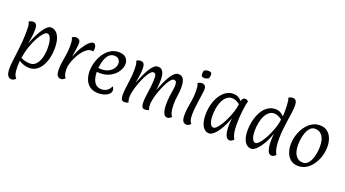

<svg xmlns="http://www.w3.org/2000/svg" viewBox="-78 -1803 5282 2940"><g transform="rotate(20 2563.5 -333.0)"><path d="M157 271Q120 271 96 238.5Q72 206 72 118Q72 72 80 6.5Q88 -59 98.5 -141Q109 -223 117 -318Q125 -413 125 -516Q125 -552 122 -586.5Q119 -621 104 -650Q115 -661 135.5 -667Q156 -673 170 -673Q204 -673 221.5 -650Q239 -627 239 -568Q239 -530 236 -497.5Q233 -465 227 -426Q221 -387 210 -330Q275 -497 339.5 -590.5Q404 -684 459 -684Q501 -684 538 -655Q575 -626 598 -563Q621 -500 621 -398Q621 -326 605 -253Q589 -180 556 -119.5Q523 -59 472 -22.5Q421 14 351 14Q309 14 260.5 -1.5Q212 -17 183 -41Q181 -16 179.5 9.5Q178 35 178 61Q178 109 185.5 155.5Q193 202 225 235Q207 257 188.5 264Q170 271 157 271ZM343 -54Q399 -54 438 -96Q477 -138 497 -209Q517 -280 517 -367Q517 -423 508.5 -471Q500 -519 481 -548.5Q462 -578 432 -578Q408 -578 373.5 -540Q339 -502 302.5 -434.5Q266 -367 235.5 -279Q205 -191 190 -91Q224 -72 262.5 -63Q301 -54 343 -54Z M865 7Q830 7 808.5 -21Q787 -49 787 -125Q787 -184 797.5 -247Q808 -310 818.5 -378Q829 -446 829 -521Q829 -553 826 -587.5Q823 -622 808 -650Q819 -661 840 -667Q861 -673 875 -673Q901 -673 921.5 -656Q942 -639 942 -597Q942 -568 932.5 -506Q923 -444 913 -371Q951 -472 995 -542Q1039 -612 1079 -648Q1119 -684 1146 -684Q1165 -684 1176 -671Q1187 -658 1191.5 -641Q1196 -624 1196 -610Q1196 -598 1194 -584Q1192 -570 1190 -560Q1175 -563 1162 -563Q1121 -563 1081.5 -534Q1042 -505 1008.5 -458.5Q975 -412 949.5 -359Q924 -306 910 -256.5Q896 -207 896 -174Q896 -129 902.5 -92.5Q909 -56 934 -29Q915 -7 896 0Q877 7 865 7Z M1483 17Q1398 17 1344 -20Q1290 -57 1264.5 -120Q1239 -183 1239 -259Q1239 -317 1253.5 -376.5Q1268 -436 1295 -491Q1322 -546 1362 -589.5Q1402 -633 1452.5 -658.5Q1503 -684 1564 -684Q1644 -684 1682 -644Q1720 -604 1720 -548Q1720 -504 1698.5 -457.5Q1677 -411 1635.5 -371Q1594 -331 1535 -306Q1476 -281 1401 -281Q1374 -281 1347 -284Q1349 -172 1389 -114.5Q1429 -57 1502 -57Q1552 -57 1590 -81.5Q1628 -106 1652 -158Q1664 -147 1670 -131.5Q1676 -116 1676 -102Q1676 -71 1657 -48.5Q1638 -26 1608.5 -11.5Q1579 3 1545.5 10Q1512 17 1483 17ZM1394 -345Q1467 -345 1516 -371Q1565 -397 1590 -436.5Q1615 -476 1615 -515Q1615 -554 1591 -581.5Q1567 -609 1517 -609Q1472 -609 1441.5 -583.5Q1411 -558 1392 -517.5Q1373 -477 1363 -432Q1353 -387 1349 -348Q1373 -345 1394 -345Z M1904 7Q1864 7 1852 -21Q1840 -49 1840 -93Q1840 -146 1849.5 -214Q1859 -282 1868.5 -359.5Q1878 -437 1878 -516Q1878 -552 1875 -586.5Q1872 -621 1857 -650Q1868 -661 1888.5 -667Q1909 -673 1923 -673Q1957 -673 1974.5 -650Q1992 -627 1992 -568Q1992 -517 1983 -453Q1974 -389 1963 -330Q1987 -390 2014 -452Q2041 -514 2071.5 -565.5Q2102 -617 2134.5 -648.5Q2167 -680 2201 -680Q2247 -680 2270.5 -654.5Q2294 -629 2302.5 -589Q2311 -549 2311 -507Q2311 -473 2310 -448Q2309 -423 2306.5 -396Q2304 -369 2298 -330Q2321 -392 2348 -454Q2375 -516 2405 -567Q2435 -618 2468.5 -649Q2502 -680 2536 -680Q2582 -680 2605.5 -654.5Q2629 -629 2637.5 -589Q2646 -549 2646 -507Q2646 -433 2634.5 -363.5Q2623 -294 2623 -220Q2623 -191 2626.5 -154Q2630 -117 2639.5 -83.5Q2649 -50 2667 -29Q2650 -10 2632.5 -1.5Q2615 7 2598 7Q2557 7 2536 -43.5Q2515 -94 2515 -187Q2515 -251 2523 -311Q2531 -371 2539 -420.5Q2547 -470 2547 -501Q2547 -537 2537 -555.5Q2527 -574 2497 -574Q2477 -574 2454 -548.5Q2431 -523 2407 -480Q2383 -437 2361 -384.5Q2339 -332 2321.5 -278Q2304 -224 2294 -176.5Q2284 -129 2284 -95Q2284 -64 2289.5 -40Q2295 -16 2301 -7Q2282 0 2267 3.5Q2252 7 2239 7Q2199 7 2187 -21Q2175 -49 2175 -93Q2175 -146 2184.5 -210.5Q2194 -275 2203 -348.5Q2212 -422 2212 -501Q2212 -537 2202 -555.5Q2192 -574 2163 -574Q2143 -574 2120 -548.5Q2097 -523 2072.5 -480Q2048 -437 2026 -384.5Q2004 -332 1986.5 -278Q1969 -224 1959 -176.5Q1949 -129 1949 -95Q1949 -64 1954.5 -40Q1960 -16 1966 -7Q1947 0 1932 3.5Q1917 7 1904 7Z M3007 -841Q3007 -830 3004.5 -815Q3002 -800 2996 -780Q2959 -757 2927 -757Q2897 -757 2885 -768.5Q2873 -780 2873 -804Q2873 -815 2875 -829Q2877 -843 2880 -861Q2917 -884 2949 -884Q2972 -884 2989.5 -874Q3007 -864 3007 -841ZM2912 7Q2877 7 2855.5 -21Q2834 -49 2834 -125Q2834 -184 2844.5 -247Q2855 -310 2865.5 -378Q2876 -446 2876 -521Q2876 -553 2873 -587.5Q2870 -622 2855 -650Q2866 -661 2887 -667Q2908 -673 2922 -673Q2948 -673 2968.5 -656Q2989 -639 2989 -597Q2989 -572 2982 -522Q2975 -472 2966 -409.5Q2957 -347 2950 -283Q2943 -219 2943 -166Q2943 -127 2949.5 -91.5Q2956 -56 2981 -29Q2962 -7 2943 0Q2924 7 2912 7Z M3283 14Q3215 14 3175.5 -53Q3136 -120 3136 -237Q3136 -331 3158.5 -412.5Q3181 -494 3221 -555Q3261 -616 3314 -650Q3367 -684 3429 -684Q3514 -684 3570 -617Q3578 -648 3590.5 -661Q3603 -674 3625 -674Q3656 -674 3679 -648Q3670 -624 3662 -581.5Q3654 -539 3648 -486.5Q3642 -434 3638.5 -377.5Q3635 -321 3635 -269Q3635 -179 3645.5 -125.5Q3656 -72 3681 -30Q3652 7 3613 7Q3571 7 3549 -47Q3527 -101 3527 -204Q3527 -219 3528.5 -240.5Q3530 -262 3532 -284.5Q3534 -307 3535 -323Q3501 -227 3456.5 -150.5Q3412 -74 3366.5 -30Q3321 14 3283 14ZM3317 -92Q3340 -92 3369 -122.5Q3398 -153 3429.5 -204Q3461 -255 3488.5 -317Q3516 -379 3536 -443Q3556 -507 3562 -563Q3494 -615 3433 -615Q3377 -615 3333.5 -570Q3290 -525 3265.5 -445.5Q3241 -366 3241 -262Q3241 -183 3261.5 -137.5Q3282 -92 3317 -92Z M3970 14Q3931 14 3897.5 -11.5Q3864 -37 3843.5 -92.5Q3823 -148 3823 -237Q3823 -297 3834.5 -360Q3846 -423 3869 -481Q3892 -539 3927 -584.5Q3962 -630 4009.5 -657Q4057 -684 4116 -684Q4163 -684 4198 -665Q4233 -646 4257 -617Q4259 -637 4260 -663.5Q4261 -690 4261 -718Q4261 -758 4259 -797.5Q4257 -837 4252 -868.5Q4247 -900 4239 -915Q4250 -925 4270.5 -931Q4291 -937 4306 -937Q4341 -937 4358.5 -913Q4376 -889 4376 -826Q4376 -779 4367.5 -717.5Q4359 -656 4348 -584Q4337 -512 4328.5 -435Q4320 -358 4320 -280Q4320 -195 4329.5 -136.5Q4339 -78 4367 -30Q4352 -11 4334.5 -2Q4317 7 4299 7Q4255 7 4234.5 -49.5Q4214 -106 4214 -206Q4214 -240 4216.5 -268Q4219 -296 4222 -323Q4187 -224 4142.5 -148Q4098 -72 4052.5 -29Q4007 14 3970 14ZM4004 -92Q4026 -92 4055.5 -122.5Q4085 -153 4116 -203.5Q4147 -254 4175 -316Q4203 -378 4223 -442.5Q4243 -507 4249 -563Q4213 -590 4181 -602.5Q4149 -615 4120 -615Q4075 -615 4039 -587Q4003 -559 3978.5 -510.5Q3954 -462 3941 -398Q3928 -334 3928 -262Q3928 -215 3936 -176.5Q3944 -138 3961 -115Q3978 -92 4004 -92Z M4735 17Q4663 17 4614.5 -20Q4566 -57 4541.5 -120Q4517 -183 4517 -259Q4517 -317 4531.5 -376.5Q4546 -436 4573 -491Q4600 -546 4640 -589.5Q4680 -633 4730.5 -658.5Q4781 -684 4842 -684Q4914 -684 4962.5 -647Q5011 -610 5035 -547.5Q5059 -485 5059 -408Q5059 -350 5045 -290.5Q5031 -231 5003.5 -176Q4976 -121 4936.5 -77.5Q4897 -34 4846.5 -8.5Q4796 17 4735 17ZM4784 -57Q4825 -57 4854 -80.5Q4883 -104 4902 -142Q4921 -180 4931.5 -223Q4942 -266 4946.5 -306Q4951 -346 4951 -373Q4951 -490 4907.5 -549.5Q4864 -609 4790 -609Q4750 -609 4721.5 -585.5Q4693 -562 4674.5 -524.5Q4656 -487 4645 -444Q4634 -401 4629.5 -361Q4625 -321 4625 -294Q4625 -177 4668 -117Q4711 -57 4784 -57Z"/></g></svg>

Font: Paprika
Style: Regular
Weight: 400
Designer: Eduardo Rodriguez Tunni
Foundry: Eduardo Rodriguez Tunni
Version: Version 1.010; ttfautohint (v1.8.3)